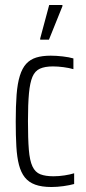

<svg xmlns="http://www.w3.org/2000/svg" viewBox="-20 -741 346 769"><path d="M186 8Q147 8 121 -1.5Q95 -11 79.5 -30.5Q64 -50 56 -80.5Q48 -111 45.5 -154.5Q43 -198 43 -254Q43 -317 46.5 -362Q50 -407 59.5 -437.5Q69 -468 85 -485.5Q101 -503 125 -510.5Q149 -518 183 -518Q206 -518 231.5 -515Q257 -512 274 -507V-464Q257 -469 234.5 -472Q212 -475 192 -475Q160 -475 140 -466Q120 -457 110 -433.5Q100 -410 96 -367Q92 -324 92 -256Q92 -185 95.5 -141.5Q99 -98 110 -74.5Q121 -51 141.5 -43Q162 -35 194 -35Q216 -35 238.5 -38.5Q261 -42 277 -47V-4Q259 1 234 4.5Q209 8 186 8ZM141 -582V-587L177 -721H230V-716L176 -582Z"/></svg>

Font: Saira ExtraCondensed Light
Style: Regular
Weight: 300
Width: 2
Designer: Hector Gatti with collaboration of the Omnibus-Type team
Foundry: Omnibus-Type
Version: Version 1.101